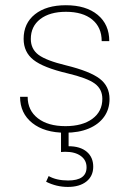

<svg xmlns="http://www.w3.org/2000/svg" viewBox="-20 -508 495 742"><path d="M234.4 -487.8Q159.2 -487.8 115.2 -452.9Q71.3 -418 71.3 -357.9Q71.3 -306.6 109.4 -276.6Q147.5 -246.6 240.7 -224.6Q316.9 -206.5 346.2 -185.1Q375.5 -163.6 375.5 -126Q375.5 -77.1 336.9 -48.8Q298.3 -20.5 232.9 -20.5Q165.5 -20.5 126.2 -51Q86.9 -81.5 86.9 -133.8H57.6Q57.6 -70.3 104.7 -32.7Q151.9 4.9 232.4 4.9Q284.7 4.9 323 -11.2Q361.3 -27.3 382.3 -56.6Q403.3 -85.9 403.3 -125.5Q403.3 -174.8 365.2 -203.9Q327.1 -232.9 235.4 -255.4Q158.7 -273.9 128.9 -296.1Q99.1 -318.4 99.1 -357.4Q99.1 -406.2 135.7 -434.3Q172.4 -462.4 234.9 -462.4Q299.8 -462.4 336.4 -432.4Q373 -402.3 373 -349.1H402.3Q402.3 -413.6 357.4 -450.7Q312.5 -487.8 234.4 -487.8ZM340.3 136.2Q340.3 99.6 315.2 78.4Q290 57.1 245.1 57.1V-0.5H215.8V79.6Q220.2 79.1 224.6 78.9Q229 78.6 232.9 78.6Q270 78.6 292.2 94.7Q314.5 110.8 314.5 138.7Q314.5 189.5 243.2 189.5Q198.2 189.5 168 172.4L158.2 194.3Q198.2 214.4 242.2 214.4Q287.6 214.4 314 193.4Q340.3 172.4 340.3 136.2Z"/></svg>

Font: Estedad-FD-VF Thin
Style: Regular
Weight: 100
Designer: Amin Abedi
Version: Version 5.0